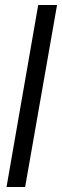

<svg xmlns="http://www.w3.org/2000/svg" viewBox="-20 -744 247 764"><path d="M6 0 132 -724H207L80 0Z"/></svg>

Font: Archivo ExtraCondensed
Style: Italic
Weight: 400
Width: 2
Italic angle: -10°
Designer: Hector Gatti
Foundry: Omnibus-Type
Version: Version 2.001